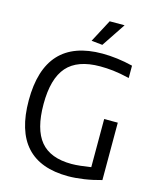

<svg xmlns="http://www.w3.org/2000/svg" viewBox="-137 -1041 936 1144"><g transform="rotate(15 331.0 -469.0)"><path d="M321 -807 395 -947H487L389 -800ZM394 9Q51 9 51 -368Q51 -750 404 -750Q448 -750 496 -744Q544 -738 592 -726V-650Q532 -664 491 -668.5Q450 -673 411 -673Q271 -673 206.5 -599.5Q142 -526 142 -369Q142 -214 203 -140.5Q264 -67 395 -67Q418 -67 450.5 -70.5Q483 -74 514 -79V-376H598V-22Q573 -15 546 -9Q519 -3 492 1Q465 5 440 7Q415 9 394 9Z"/></g></svg>

Font: Encode Sans
Style: Regular
Weight: 400
Designer: Pablo Impallari, Andres Torresi
Foundry: Pablo Impallari, Andres Torresi
Version: Version 1.000; ttfautohint (v1.00) -l 8 -r 50 -G 200 -x 14 -